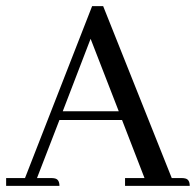

<svg xmlns="http://www.w3.org/2000/svg" viewBox="-20 -606 639 626"><path d="M598.6 0Q598.6 -21.5 583 -24.4Q578.1 -25.4 573.2 -25.4H540L316.4 -585.9H280.3L61.5 -25.4H0V0H173.8Q173.8 -21.5 158.2 -24.4Q153.3 -25.4 148.4 -25.4H100.6L173.8 -214.8H377.9L451.2 -25.4H387.7V0ZM367.2 -243.2H184.6L275.4 -479.5Z"/></svg>

Font: Abhaya Libre
Style: Regular
Weight: 400
Designer: Pushpananda Ekanayake, Sol Matas, Pathum Egodawatta
Foundry: Mooniak
Version: Version 1.050 ; ttfautohint (v1.6)